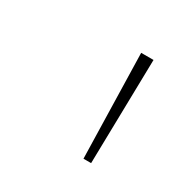

<svg xmlns="http://www.w3.org/2000/svg" viewBox="-71 -799 381 381"><g transform="rotate(30 119.5 -608.5)"><path d="M160.2 -488.3 154.3 -727.5H182.6L177.7 -488.3Z"/></g></svg>

Font: Inter Tight Thin
Style: Regular
Weight: 250
Designer: Rasmus Andersson
Foundry: rsms
Version: Version 3.004